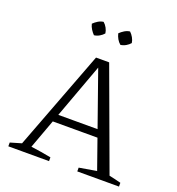

<svg xmlns="http://www.w3.org/2000/svg" viewBox="-151 -977 1012 1099"><g transform="rotate(20 355.5 -428.0)"><path d="M625 -40Q643 -36 661 -32Q679 -28 697 -23V0H443V-23L549 -41L344 -623H361L148 -43Q180 -39 210 -34Q240 -29 271 -23V0H23V-23L91 -43L321 -649H401ZM193 -221V-267H519V-221ZM292 -856Q305 -845 313.5 -829Q322 -813 324 -797Q314 -785 298.5 -776Q283 -767 266 -765Q255 -776 245.5 -791Q236 -806 232 -823Q244 -835 259.5 -844.5Q275 -854 292 -856ZM453 -856Q465 -845 474 -829Q483 -813 485 -797Q475 -785 459.5 -776Q444 -767 427 -765Q414 -776 405.5 -791Q397 -806 393 -823Q405 -835 420.5 -844.5Q436 -854 453 -856Z"/></g></svg>

Font: Piazzolla 24pt Light
Style: Regular
Weight: 300
Designer: Juan Pablo del Peral
Foundry: Huerta Tipografica
Version: Version 2.005